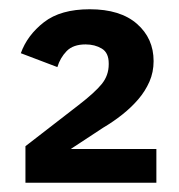

<svg xmlns="http://www.w3.org/2000/svg" viewBox="-20 -724 387 415"><path d="M318 -329H35V-408L150 -497Q185 -524 200 -542.5Q215 -561 215 -585V-587Q215 -610 200 -619Q185 -628 165 -628Q138 -628 124 -613.5Q110 -599 104 -579L25 -609Q39 -648 75 -676Q111 -704 174 -704Q240 -704 276 -672.5Q312 -641 312 -592Q312 -568 303 -547.5Q294 -527 279 -509.5Q264 -492 244.5 -476.5Q225 -461 203 -448L133 -402H318Z"/></svg>

Font: IBM Plex Sans Thai Looped SemiBold
Style: Regular
Weight: 600
Designer: Mike Abbink, Paul van der Laan, Pieter van Rosmalen, Ben Mitchell, Mark Frömberg
Foundry: Bold Monday
Version: Version 1.1